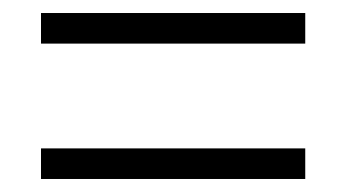

<svg xmlns="http://www.w3.org/2000/svg" viewBox="-20 -500 533 295"><path d="M43 -433V-480H449V-433ZM43 -225V-272H449V-225Z"/></svg>

Font: Noto Sans Thai Looped UI Narrow Light
Style: Regular
Weight: 300
Width: 4
Designer: Cadson Demak Team
Foundry: Cadson Demak Co., Ltd.
Version: Version 1.000